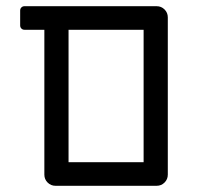

<svg xmlns="http://www.w3.org/2000/svg" viewBox="-20 -599 646 619"><path d="M123 -36V-503H59Q53 -503 49 -507Q45 -511 45 -517V-565Q45 -571 49 -575Q53 -579 59 -579H485Q500 -579 510.5 -568.5Q521 -558 521 -543V-36Q521 -21 510.5 -10.5Q500 0 485 0H159Q144 0 133.5 -10.5Q123 -21 123 -36ZM443 -76V-503H201V-76Z"/></svg>

Font: Miriam Libre
Style: Regular
Weight: 400
Version: Version 1.000